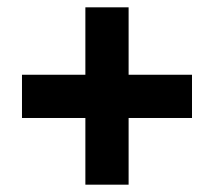

<svg xmlns="http://www.w3.org/2000/svg" viewBox="-20 -616 584 524"><path d="M331 -412H504V-294H331V-112H213V-294H40V-412H213V-596H331Z"/></svg>

Font: Noto Sans Armenian SemiCondensed ExtraBold
Style: Regular
Weight: 800
Width: 4
Designer: Monotype Design Team
Foundry: Monotype Imaging Inc.
Version: Version 2.008; ttfautohint (v1.8.4.7-5d5b)